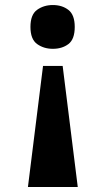

<svg xmlns="http://www.w3.org/2000/svg" viewBox="-20 -563 420 763"><path d="M229 -301 289 180H91L151 -301ZM190 -543Q227 -543 252 -523.5Q277 -504 277 -456Q277 -407 252 -388Q227 -369 190 -369Q154 -369 127.5 -388Q101 -407 101 -456Q101 -505 127.5 -524Q154 -543 190 -543Z"/></svg>

Font: Noto Serif Thai ExtraBold
Style: Regular
Weight: 800
Version: Version 2.001